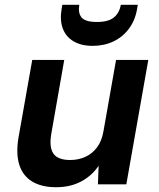

<svg xmlns="http://www.w3.org/2000/svg" viewBox="-20 -772 664 804"><path d="M215 12Q154 12 114.5 -12Q75 -36 60.5 -83Q46 -130 58 -199L115 -521H249L195 -213Q185 -156 203.5 -129Q222 -102 274 -102Q308 -102 337 -115Q366 -128 386 -154.5Q406 -181 413 -221L466 -521H601L509 0H390L393 -78Q366 -37 320.5 -12.5Q275 12 215 12ZM368 -580Q320 -580 288 -599Q256 -618 243 -652.5Q230 -687 238 -735L241 -752H312Q306 -718 321.5 -699Q337 -680 386 -680Q434 -680 457 -699Q480 -718 486 -752H557L554 -734Q546 -687 520 -652Q494 -617 455 -598.5Q416 -580 368 -580Z"/></svg>

Font: DM Sans 10pt
Style: Bold Italic
Weight: 700
Italic angle: -10°
Version: Version 4.004;gftools[0.9.30]